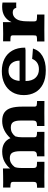

<svg xmlns="http://www.w3.org/2000/svg" viewBox="754 -1250 512 2059"><g transform="rotate(-90 1009.5 -221.0)"><path d="M24.9 0V-79.1Q52.7 -79.1 66.2 -82Q79.6 -85 83.7 -93.3Q87.9 -101.6 87.9 -117.7V-337.4Q87.9 -356.4 72.8 -360.8Q57.6 -365.2 27.3 -365.2V-443.4Q41.5 -443.4 54.4 -442.9Q67.4 -442.4 81.1 -442.4Q118.7 -442.4 155.8 -443.1Q192.9 -443.8 231.9 -444.8V-367.7Q257.8 -402.3 304.2 -427.7Q350.6 -453.1 414.1 -453.1Q465.3 -453.1 502 -430.9Q538.6 -408.7 556.6 -364.7Q594.2 -406.7 640.9 -429.9Q687.5 -453.1 740.2 -453.1Q799.3 -453.1 833 -428.7Q866.7 -404.3 880.9 -357.4Q895 -310.5 895 -242.2V-108.4Q895 -86.9 908.7 -83.3Q922.4 -79.6 955.1 -79.1V0Q923.8 0 893.1 -0.5Q862.3 -1 823.7 -1Q786.1 -1 753.4 -0.5Q720.7 0 687 0V-79.1Q721.7 -79.6 733.6 -88.4Q745.6 -97.2 745.6 -124V-258.8Q745.6 -308.6 729.5 -334.5Q713.4 -360.4 670.9 -360.4Q637.7 -360.4 614.7 -346.9Q591.8 -333.5 576.2 -312.5Q571.3 -297.4 568.8 -279.3Q566.4 -261.2 566.4 -239.7V-110.4Q566.4 -89.4 578.9 -84.5Q591.3 -79.6 624.5 -79.1V0Q591.8 0 561.5 -0.2Q531.2 -0.5 487.3 -1Q448.7 -1 420.2 -0.5Q391.6 0 361.8 0V-79.1Q394 -79.6 405.5 -89.8Q417 -100.1 417 -120.6V-258.8Q417 -315.4 401.4 -343.3Q385.7 -371.1 343.3 -371.1Q313.5 -371.1 290.8 -358.4Q268.1 -345.7 249 -320.8Q243.7 -313 240.2 -291.5Q236.8 -270 236.8 -238.3Q236.8 -226.6 236.8 -206.8Q236.8 -187 236.8 -167Q236.8 -147 236.8 -133.1Q236.8 -119.1 236.8 -119.1Q236.8 -99.6 243.2 -91.3Q249.5 -83 263.9 -81.3Q278.3 -79.6 303.2 -79.1V0Q267.6 0 234.4 -0.2Q201.2 -0.5 154.3 -1Q114.7 -1 85.2 -0.5Q55.7 0 24.9 0Z M1284.7 14.6Q1195.3 14.6 1136.2 -15.9Q1077.1 -46.4 1047.9 -99.6Q1018.6 -152.8 1018.6 -220.2Q1018.6 -293 1050.5 -345.9Q1082.5 -398.9 1140.4 -428Q1198.2 -457 1275.4 -457Q1350.6 -457 1407.2 -428.7Q1463.9 -400.4 1495.8 -344.7Q1527.8 -289.1 1527.8 -206.5L1501.5 -202.6H1169.4Q1169.9 -133.3 1203.9 -96.2Q1237.8 -59.1 1295.9 -59.1Q1337.4 -59.1 1366 -78.4Q1394.5 -97.7 1406.7 -131.8L1518.1 -123Q1498.5 -56.6 1437.5 -21Q1376.5 14.6 1284.7 14.6ZM1170.9 -266.6H1388.2Q1388.2 -319.3 1360.1 -352.3Q1332 -385.3 1279.8 -385.3Q1230 -385.3 1202.4 -353.5Q1174.8 -321.8 1170.9 -266.6Z M1593.8 0V-79.1Q1628.4 -79.1 1641.8 -81.5Q1655.3 -84 1657.5 -93Q1659.7 -102.1 1659.7 -122.1V-337.4Q1659.7 -358.9 1644.8 -362.1Q1629.9 -365.2 1595.2 -365.2V-443.4Q1606 -443.4 1625 -443.1Q1644 -442.9 1659.7 -442.6Q1675.3 -442.4 1675.3 -442.4Q1705.6 -442.4 1736.8 -443.4Q1768.1 -444.3 1800.8 -444.8V-351.6Q1822.8 -401.4 1864.3 -427.5Q1905.8 -453.6 1965.8 -453.6Q1986.8 -453.6 2011.7 -449.7V-302.2Q1999.5 -303.2 1982.9 -303Q1966.3 -302.7 1955.1 -301.8Q1949.7 -321.8 1937.7 -330.8Q1925.8 -339.8 1904.8 -339.8Q1867.7 -339.8 1843 -311.8Q1818.4 -283.7 1813.5 -236.3Q1812 -232.4 1811.3 -220.7Q1810.5 -209 1810.1 -193.1Q1809.6 -177.2 1809.3 -160.9Q1809.1 -144.5 1809.1 -131.1Q1809.1 -117.7 1809.1 -110.8Q1809.1 -85.9 1825.2 -82.5Q1841.3 -79.1 1882.8 -79.1V0Q1843.8 0 1806.2 -0.5Q1768.6 -1 1717.8 -1Q1677.7 -1 1650.6 -0.5Q1623.5 0 1593.8 0Z"/></g></svg>

Font: Kameron
Style: Bold
Weight: 700
Designer: Vernon Adams
Foundry: Vernon Adams
Version: Version 1.100